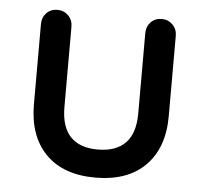

<svg xmlns="http://www.w3.org/2000/svg" viewBox="-44 -572 669 627"><g transform="rotate(5 290.5 -258.5)"><path d="M462 -526Q483 -526 497.5 -511.5Q512 -497 512 -475V-212Q512 -108 454 -49.5Q396 9 290 9Q185 9 127.5 -49.5Q70 -108 70 -212V-475Q70 -497 84 -511.5Q98 -526 120 -526Q141 -526 155.5 -511.5Q170 -497 170 -475V-212Q170 -147 200.5 -115Q231 -83 290 -83Q350 -83 381 -115Q412 -147 412 -212V-475Q412 -497 426 -511.5Q440 -526 462 -526Z"/></g></svg>

Font: Quicksand Light SemiBold
Style: Regular
Weight: 600
Version: Version 3.006